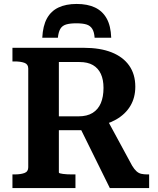

<svg xmlns="http://www.w3.org/2000/svg" viewBox="-20 -952 802 972"><path d="M368 -932Q314 -932 276 -914Q238 -896 217.5 -858.5Q197 -821 194 -761H273Q276 -790 285.5 -806Q295 -822 314.5 -828Q334 -834 366 -834Q399 -834 418 -828Q437 -822 447 -806Q457 -790 459 -761H543Q541 -821 520 -858.5Q499 -896 461 -914Q423 -932 368 -932ZM378 -320 536 0H735V-69H726Q709 -69 695.5 -72Q682 -75 671 -85Q660 -95 649 -113L520 -351ZM278 -79V-638H382Q424 -638 450.5 -622.5Q477 -607 490.5 -578Q504 -549 504 -507Q504 -462 490.5 -430Q477 -398 449 -380.5Q421 -363 377 -363H257V-293H411Q419 -294 425.5 -296.5Q432 -299 439.5 -302.5Q447 -306 454 -310Q521 -320 568 -347Q615 -374 640 -416Q665 -458 665 -513Q665 -576 634 -620Q603 -664 545 -687Q487 -710 404 -710H43V-641H54Q84 -641 103.5 -634Q123 -627 123 -605V-105Q123 -83 103.5 -76Q84 -69 54 -69H43V0H362V-69H347Q334 -69 321.5 -69.5Q309 -70 299 -71.5Q289 -73 283.5 -74.5Q278 -76 278 -79Z"/></svg>

Font: Roboto Serif 20pt SemiBold
Style: Regular
Weight: 600
Version: Version 1.008